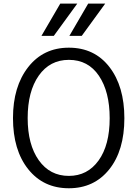

<svg xmlns="http://www.w3.org/2000/svg" viewBox="-20 -1009 749 1047"><path d="M50.8 0ZM50.8 -365.2Q50.8 -537.1 133.8 -643.1Q216.8 -749 355.5 -749Q495.1 -749 576.7 -643.6Q658.2 -538.1 658.2 -364.3Q658.2 -188.5 575.7 -85.4Q493.2 17.6 355.5 17.6Q216.8 17.6 133.8 -86.4Q50.8 -190.4 50.8 -365.2ZM130.9 -365.2Q130.9 -220.7 191.4 -135.3Q252 -49.8 355.5 -49.8Q457 -49.8 517.6 -133.8Q578.1 -217.8 578.1 -364.3Q578.1 -508.8 519.5 -595.7Q460.9 -682.6 355.5 -682.6Q252 -682.6 191.4 -596.7Q130.9 -510.7 130.9 -365.2ZM358.4 -813.5 460.9 -989.3H553.7L425.8 -813.5ZM206.1 -813.5 308.6 -989.3H401.4L273.4 -813.5Z"/></svg>

Font: Batunionen A1
Style: Regular
Weight: 400
Designer: HanYang I&C Co.,Ltd.
Foundry: HanYang I&C Co.,Ltd.
Version: Version 2.50; ttfautohint (v1.6)